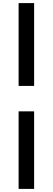

<svg xmlns="http://www.w3.org/2000/svg" viewBox="-20 -970 340 1238"><path d="M100 -950H200V-416H100ZM100 -252H200V248H100Z"/></svg>

Font: Be Vietnam SemiBold
Style: Regular
Weight: 600
Designer: Gabriel Lam
Foundry: TypeRant
Version: Version 4.000